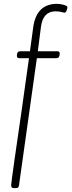

<svg xmlns="http://www.w3.org/2000/svg" viewBox="-20 -773 373 1000"><path d="M54 207Q44 207 41 202.5Q38 198 38 192Q38 188 42.5 153.5Q47 119 55 63Q63 7 73 -61.5Q83 -130 93.5 -203.5Q104 -277 113.5 -346Q123 -415 131 -470H80Q68 -470 68 -482Q68 -506 85 -506H136L153 -631Q170 -753 277 -753Q294 -753 312.5 -747.5Q331 -742 331 -736Q331 -730 327 -718.5Q323 -707 315 -707Q312 -707 299.5 -710.5Q287 -714 269 -714Q203 -714 193 -631L177 -506H279Q291 -506 291 -494Q291 -470 274 -470H172L79 192Q78 199 75 203Q72 207 58 207Z"/></svg>

Font: Asap Semi Condensed Semi Condensed Thin
Style: Italic
Weight: 100
Width: 4
Italic angle: -6°
Designer: Pablo Cosgaya
Foundry: Omnibus-Type
Version: Version 3.001; ttfautohint (v1.8.4.7-5d5b)